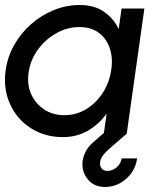

<svg xmlns="http://www.w3.org/2000/svg" viewBox="-27 -534 656 766"><path d="M458 -500H549L478.5 0H387L398.5 -80.5Q368 -38.5 323.8 -12.8Q279.5 13 224.5 13Q151 13 95.5 -23Q40 -59 12.8 -119.5Q-14.5 -180 -4.5 -253.5Q3 -307.5 29.8 -354.8Q56.5 -402 97.2 -437.8Q138 -473.5 187.8 -493.8Q237.5 -514 291.5 -514Q349 -514 387.8 -487.2Q426.5 -460.5 446.5 -418ZM229.5 -74.5Q277 -74.5 316.2 -98.2Q355.5 -122 381.8 -161.8Q408 -201.5 416 -250Q424.5 -299 411.8 -339Q399 -379 368 -402.5Q337 -426 289.5 -426Q242 -426 199 -402.2Q156 -378.5 126 -338.5Q96 -298.5 88 -250Q79.5 -201 96.2 -161.2Q113 -121.5 148 -98Q183 -74.5 229.5 -74.5ZM392 212Q346 211.5 322 180Q298 148.5 302.5 109.5Q305 90.5 314.2 72Q323.5 53.5 340.5 37.5L436 -46.5L478 0Q440.5 32 417.8 51.8Q395 71.5 384.5 85Q374 98.5 372.5 112.5Q370 125.5 377.5 136.5Q385 147.5 401.5 148Q420.5 148 437.5 134.2Q454.5 120.5 458.5 98H520Q516 129.5 497.8 155.5Q479.5 181.5 451.8 196.8Q424 212 392 212Z"/></svg>

Font: Urbanist Medium
Style: Italic
Weight: 500
Italic angle: -8°
Designer: Corey Hu
Foundry: Corey Hu
Version: Version 1.330; ttfautohint (v1.8.4.7-5d5b)